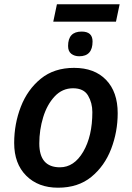

<svg xmlns="http://www.w3.org/2000/svg" viewBox="-20 -865 613 894"><path d="M250 9Q344 9 405.5 -41.5Q467 -92 497.5 -171.5Q528 -251 528 -338Q528 -437 474 -493Q420 -549 325 -549Q232 -549 170 -498.5Q108 -448 77 -368Q46 -288 46 -199Q46 -103 102 -47Q158 9 250 9ZM259 -86Q163 -86 163 -197Q163 -260 181 -319Q199 -378 234.5 -416Q270 -454 320 -454Q370 -454 390 -420Q410 -386 410 -343Q410 -231 367.5 -158.5Q325 -86 259 -86ZM228 -764H520L537 -845H245ZM349 -603Q411 -603 411 -672Q411 -718 360 -718Q297 -718 297 -651Q297 -626 312 -614.5Q327 -603 349 -603Z"/></svg>

Font: Noto Sans UI Medium
Style: Italic
Weight: 500
Italic angle: -12°
Designer: Monotype Design Team
Foundry: Monotype Imaging Inc.
Version: Version 1.901